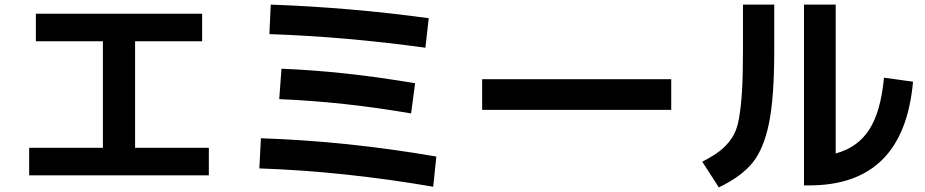

<svg xmlns="http://www.w3.org/2000/svg" viewBox="-20 -773 4040 839"><path d="M136.7 -712.9H863.3V-592.8H570.3V-127H892.6V-6.8H107.4V-127H429.7V-592.8H136.7Z M1113.3 -37.1 1120.1 -168.9Q1497.1 -156.2 1886.7 -88.9L1873 43Q1481.4 -24.4 1113.3 -37.1ZM1200.2 -339.8 1210 -472.7Q1484.4 -461.9 1793.9 -409.2L1776.4 -277.3Q1482.4 -328.1 1200.2 -339.8ZM1157.2 -624 1163.1 -752.9Q1512.7 -740.2 1853.5 -693.4L1838.9 -564.5Q1492.2 -612.3 1157.2 -624Z M2086.9 -293V-426.8H2913.1V-293Z M3226.6 -752.9H3363.3V-549.8Q3363.3 -346.7 3340.3 -234.4Q3317.4 -122.1 3268.1 -61.5Q3218.8 -1 3121.1 45.9L3048.8 -66.4Q3097.7 -91.8 3126 -113.8Q3154.3 -135.7 3176.8 -168Q3199.2 -200.2 3208.5 -251.5Q3217.8 -302.7 3222.2 -371.6Q3226.6 -440.4 3226.6 -549.8ZM3631.8 -102.5Q3727.5 -127.9 3778.3 -206.5Q3829.1 -285.2 3842.8 -433.6L3969.7 -416Q3929.7 37.1 3516.6 37.1H3493.2V-752.9H3631.8Z"/></svg>

Font: Mgen+ 1c bold
Style: Bold
Weight: 700
Designer: [Source Han Sans]
Ryoko NISHIZUKA  (kana & ideographs); Paul D. Hunt (Latin, Greek & Cyrillic); Wenlong ZHANG  (bopomofo
Version: Version 1.059.20150602